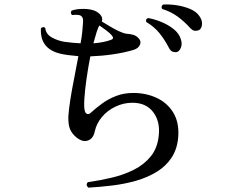

<svg xmlns="http://www.w3.org/2000/svg" viewBox="-20 -824 1040 882"><path d="M386 38Q372 26 383 13Q439 5 494 -8Q549 -21 595.5 -44.5Q642 -68 672.5 -105.5Q703 -143 709 -199Q717 -264 684.5 -308Q652 -352 588 -352Q548 -352 511 -334.5Q474 -317 448.5 -287Q423 -257 415 -219Q408 -187 384 -178.5Q360 -170 332 -192Q311 -209 302 -230Q293 -251 294 -290Q296 -321 303 -366Q310 -411 320.5 -463Q331 -515 340 -566Q324 -568 307 -569.5Q290 -571 274 -574Q162 -592 168 -694Q173 -699 178.5 -699.5Q184 -700 188 -695Q191 -667 218 -652Q245 -637 276 -632Q296 -629 314.5 -627.5Q333 -626 350 -625Q355 -651 357.5 -673.5Q360 -696 361 -715Q363 -732 360 -740.5Q357 -749 349 -753Q343 -756 330 -756Q317 -756 311 -755Q306 -759 305.5 -765Q305 -771 309 -775Q327 -782 353.5 -783Q380 -784 401 -779Q424 -774 439 -758.5Q454 -743 448 -725Q462 -717 483 -704Q504 -691 525.5 -681Q547 -671 561 -669Q578 -668 592 -664Q606 -660 616 -649Q630 -635 623 -618.5Q616 -602 594 -595Q551 -582 499.5 -574.5Q448 -567 395 -565Q385 -515 377.5 -462.5Q370 -410 367.5 -369.5Q365 -329 370 -313Q373 -303 381 -300.5Q389 -298 397 -306Q420 -327 448.5 -348Q477 -369 513 -383Q549 -397 592 -397Q651 -397 699.5 -374.5Q748 -352 775.5 -307.5Q803 -263 799 -198Q795 -141 769 -101Q743 -61 700.5 -35Q658 -9 606 6Q554 21 497 28Q440 35 386 38ZM793 -585Q783 -583 773 -586.5Q763 -590 755 -606Q737 -641 713 -671Q689 -701 652 -723Q647 -737 661 -741Q690 -736 721.5 -723Q753 -710 777.5 -690.5Q802 -671 810 -646Q818 -624 811.5 -606.5Q805 -589 793 -585ZM895 -686Q886 -682 875.5 -682.5Q865 -683 853 -696Q827 -725 796.5 -747.5Q766 -770 725 -783Q721 -788 722.5 -794Q724 -800 729 -803Q758 -805 791 -800Q824 -795 853 -783Q882 -771 896 -750Q910 -730 908 -711.5Q906 -693 895 -686ZM409 -625Q434 -627 454 -631Q474 -635 490 -641Q506 -646 494 -661Q487 -670 468.5 -684Q450 -698 437 -707Q431 -699 424 -677Q417 -655 409 -625Z"/></svg>

Font: Zen Old Mincho Medium
Style: Regular
Weight: 500
Designer: Yoshimichi Ohira
Foundry: Positype
Version: Version 1.500